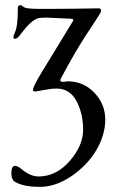

<svg xmlns="http://www.w3.org/2000/svg" viewBox="-20 -436 466 741"><path d="M224.1 -120.1Q227.1 -120.1 241.2 -122.1Q302.2 -122.1 344.2 -78.1Q386.2 -34.2 386.2 25.4Q386.2 85 351.6 143.6Q316.9 202.1 255.9 243.7Q194.8 285.2 134.3 285.2Q73.7 285.2 42 268.1Q23.9 260.7 23.9 232.4Q23.9 204.1 38.1 204.1Q47.9 204.1 62 215.8Q96.2 244.6 127.9 245.1Q196.8 245.1 249 185.5Q300.8 126 300.8 64.5Q300.8 2.9 275.4 -45.4Q250 -93.8 199.2 -94.2Q180.7 -94.7 150.4 -88.9Q120.1 -83 115.2 -83Q110.4 -83 107.9 -85.9Q103 -93.8 137.2 -150.9L261.2 -354Q268.1 -362.8 252 -363.8L158.2 -368.2L136.2 -367.2Q105.5 -366.2 60.1 -304.2Q46.9 -286.1 38.1 -286.1Q25.9 -286.1 37.6 -311Q49.3 -335.9 48.8 -404.8Q48.8 -416 59.1 -416Q63 -416 71.3 -409.2Q79.6 -402.3 122.1 -401.9H193.8Q256.8 -401.9 362.8 -403.8Q366.2 -403.8 369.1 -399.4Q372.1 -395 365.7 -383.3Q359.4 -372.1 315.4 -305.7Q271.5 -239.3 214.8 -132.8Q208 -120.1 224.1 -120.1Z"/></svg>

Font: EBGaramond
Style: Regular
Weight: 400
Version: Version 000.012g